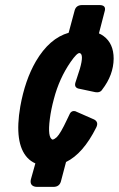

<svg xmlns="http://www.w3.org/2000/svg" viewBox="-20 -645 469 758"><path d="M126.5 92.8Q120.6 92.8 115.7 91.3Q96.7 85.4 102.1 62.5L119.6 0Q101.6 -7.8 87.9 -22.5Q35.2 -79.6 60.1 -224.6Q78.6 -328.6 121.6 -402.8Q175.3 -494.1 251 -515.6L274.9 -604.5Q280.8 -624.5 303.2 -625H373.5Q398.4 -624.5 394 -603.5L370.6 -513.2Q380.4 -508.8 389.2 -502.4Q428.7 -473.1 428.7 -413.6Q428.2 -349.1 383.3 -291Q383.3 -291 381.3 -288.1Q373 -278.3 356 -281.2L296.4 -293.9Q292.5 -294.4 289.1 -295.4Q271 -300.8 278.8 -322.3Q289.6 -354 295.4 -373.5Q312 -431.6 294.4 -435.5Q284.2 -437 258.8 -400.4Q213.9 -335.4 192.9 -254.9Q181.6 -213.4 176.8 -175.8Q167 -100.1 188 -93.8Q195.8 -95.7 204.1 -103.5Q218.8 -117.7 244.6 -172.9Q252.4 -189.5 256.3 -197.3Q263.2 -209 276.9 -206.1L348.1 -174.8Q349.6 -174.3 351.6 -173.3Q370.6 -163.1 359.9 -141.6Q308.1 -38.1 240.7 -5.4L220.2 72.3Q213.9 92.3 191.9 92.8Z"/></svg>

Font: Allan
Style: Bold
Weight: 500
Italic angle: -14.3°
Version: Version 1.002